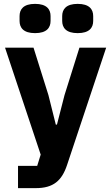

<svg xmlns="http://www.w3.org/2000/svg" viewBox="-20 -771 574 991"><path d="M161 -600C221 -600 241 -628 241 -663V-688C241 -723 221 -751 161 -751C101 -751 81 -723 81 -688V-663C81 -628 101 -600 161 -600ZM381 -600C441 -600 461 -628 461 -663V-688C461 -723 441 -751 381 -751C321 -751 301 -723 301 -688V-663C301 -628 321 -600 381 -600ZM390 -525 313 -280 274 -128H268L230 -280L153 -525H6L190 27L172 85H73V200H165C255 200 299 162 326 81L528 -525Z"/></svg>

Font: Braiins Sans
Style: Bold
Weight: 700
Designer: Mike Abbink, Paul van der Laan, Pieter van Rosmalen, Jiri Chlebus, Lubos Buracinsky
Foundry: Bold Monday, Sudetype
Version: Version 1.000;hotconv 1.0.109;makeotfexe 2.5.65596